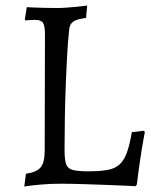

<svg xmlns="http://www.w3.org/2000/svg" viewBox="-20 -666 547 696"><path d="M68 10 74 -36Q113 -42 127.5 -59.5Q142 -77 142 -120L143 -540Q143 -572 136 -583Q129 -594 106 -594Q97 -594 84.5 -593Q72 -592 72 -592L70 -596L77 -640Q77 -640 97 -639Q117 -638 143.5 -637.5Q170 -637 189 -637Q205 -637 223.5 -638.5Q242 -640 258.5 -641.5Q275 -643 285.5 -644.5Q296 -646 296 -646L292 -601Q259 -597 246 -588Q233 -579 231 -560.5Q229 -542 226 -508Q222 -446 219 -373.5Q216 -301 215 -234.5Q214 -168 214 -122Q214 -88 219.5 -71.5Q225 -55 243.5 -50Q262 -45 299 -45Q343 -45 370 -50Q397 -55 413.5 -70Q430 -85 440 -113Q450 -141 458 -187L502 -192L505 -187Q505 -187 500 -160Q495 -133 488.5 -90Q482 -47 476 3L471 9Q471 9 443 7.5Q415 6 372 4.5Q329 3 283.5 1.5Q238 0 202 0Q165 0 134.5 2.5Q104 5 86 7.5Q68 10 68 10Z"/></svg>

Font: Alegreya
Style: Regular
Weight: 400
Designer: Juan Pablo del Peral
Foundry: Huerta Tipografica
Version: Version 2.009